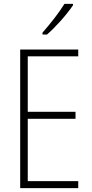

<svg xmlns="http://www.w3.org/2000/svg" viewBox="-20 -969 475 989"><path d="M356 -942V-949H312C282 -901 242 -850 199 -801V-791H222C266 -829 325 -895 356 -942ZM383 0V-36H123V-357H369V-393H123V-679H383V-714H84V0Z"/></svg>

Font: Noto Sans Gurmukhi Condensed ExtraLight
Style: Regular
Weight: 200
Width: 3
Designer: Jelle Bosma - Monotype Design Team
Foundry: Monotype Imaging Inc.
Version: Version 2.004